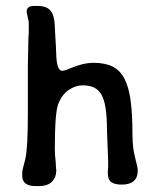

<svg xmlns="http://www.w3.org/2000/svg" viewBox="-20 -636 537 648"><path d="M445 -61Q445 -13 391 -13Q367 -13 355.5 -21.5Q344 -30 344 -50V-60L345 -70V-93L341 -197Q341 -241 336.5 -270.5Q332 -300 322 -317Q312 -334 296.5 -341Q281 -348 259 -348Q236 -348 213.5 -333.5Q191 -319 178 -289Q165 -262 165 -133Q165 -115 168 -89Q169 -78 169 -69Q170 -65 170 -62Q170 -38 155.5 -23Q141 -8 111 -8H100Q55 -8 55 -43V-54Q55 -60 60 -78L66 -102Q74 -140 74 -251V-414L76 -510L77 -523V-549Q77 -555 77 -560.5Q77 -566 75 -571L73 -580Q70 -594 70 -596Q70 -616 94 -616H105Q127 -616 139 -609.5Q151 -603 157 -589.5Q163 -576 164.5 -555.5Q166 -535 167 -508Q169 -480 169.5 -459.5Q170 -439 172 -425Q177 -397 190 -397Q193 -397 197 -398Q201 -399 206 -401L216 -405Q260 -424 296 -424Q335 -424 360.5 -411Q386 -398 400.5 -369.5Q415 -341 421 -295.5Q427 -250 427 -185Q427 -137 436 -104Q445 -70 445 -61Z"/></svg>

Font: Stylish
Style: Regular
Weight: 400
Version: Version 1.64